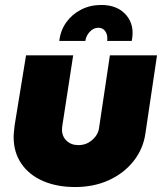

<svg xmlns="http://www.w3.org/2000/svg" viewBox="-20 -741 658 774"><path d="M613 -518 566 -202Q557 -140 518 -91Q479 -42 418.5 -14.5Q358 13 283 13Q209 13 153 -11.5Q97 -36 66 -81.5Q35 -127 35 -188Q35 -199 36.5 -212.5Q38 -226 39 -236L85 -518H275L232 -239Q231 -235 230.5 -228Q230 -221 230 -218Q230 -191 248.5 -173.5Q267 -156 296 -156Q319 -156 336.5 -166Q354 -176 365.5 -191.5Q377 -207 379 -223L423 -518ZM219 -576Q224 -619 247.5 -651.5Q271 -684 307.5 -702.5Q344 -721 388 -721Q454 -721 489 -680Q524 -639 511 -576H412Q414 -590 410.5 -602Q407 -614 398.5 -621.5Q390 -629 376 -629Q357 -629 342 -613Q327 -597 324 -576Z"/></svg>

Font: MuseoModerno Thin Black
Style: Italic
Weight: 900
Italic angle: -9°
Version: Version 1.003